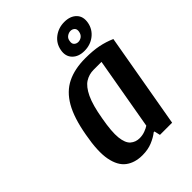

<svg xmlns="http://www.w3.org/2000/svg" viewBox="-207 -804 915 915"><g transform="rotate(-45 250.5 -346.5)"><path d="M208 10Q157 10 123.5 -15Q90 -40 79 -96.5Q68 -153 86 -250Q103 -347 135.5 -403.5Q168 -460 219 -485Q270 -510 342 -510Q393 -510 430 -502.5Q467 -495 501 -480L417 0H335L328 -30H323Q303 -14 274 -2Q245 10 208 10ZM256 -57Q275 -57 292.5 -63.5Q310 -70 320 -77L384 -443H331Q300 -443 274.5 -427Q249 -411 229 -369Q209 -327 196 -250Q182 -173 186.5 -131.5Q191 -90 210 -73.5Q229 -57 256 -57ZM364 -537Q324 -537 302 -560Q280 -583 287 -620Q294 -658 324 -680.5Q354 -703 393 -703Q433 -703 455 -680.5Q477 -658 470 -620Q463 -583 433.5 -560Q404 -537 364 -537ZM373 -588Q386 -588 396.5 -596Q407 -604 410 -620Q413 -636 404.5 -644Q396 -652 384 -652Q372 -652 360.5 -644Q349 -636 347 -620Q344 -604 352.5 -596Q361 -588 373 -588Z"/></g></svg>

Font: Cuprum SemiBold
Style: Italic
Weight: 600
Italic angle: -10°
Version: Version 3.000